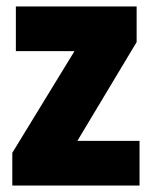

<svg xmlns="http://www.w3.org/2000/svg" viewBox="-20 -573 470 593"><path d="M411 0V-138H219L402 -443V-553H29V-415H210L18 -101V0Z"/></svg>

Font: Noto Sans Condensed Black
Style: Regular
Weight: 900
Width: 3
Designer: Monotype Design Team
Foundry: Monotype Imaging Inc.
Version: Version 2.013